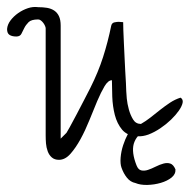

<svg xmlns="http://www.w3.org/2000/svg" viewBox="-29 -456 542 549"><path d="M80.1 -400.4Q60.5 -400.4 52.7 -392.6Q44.9 -384.8 40.5 -376Q36.1 -367.2 32.2 -359.4Q28.3 -351.6 17.6 -351.6Q5.9 -351.6 -1.5 -356Q-8.8 -360.4 -8.8 -373Q-7.8 -385.7 1 -397.5Q9.8 -409.2 22.9 -418.5Q36.1 -427.7 50.8 -432.6Q65.4 -437.5 80.1 -435.5Q93.8 -435.5 105.5 -433.6Q117.2 -431.6 126 -425.8Q134.8 -419.9 139.6 -409.7Q144.5 -399.4 144.5 -382.8V-59.6L161.1 -76.2Q162.1 -77.1 170.4 -92.3Q178.7 -107.4 189.5 -127.9Q200.2 -148.4 211.4 -169.9Q222.7 -191.4 229.5 -205.1Q252 -250 265.6 -292.5Q279.3 -335 289.1 -382.8Q291 -390.6 298.3 -392.1Q305.7 -393.6 310.5 -393.6Q311.5 -393.6 316.4 -393.1Q321.3 -392.6 323.2 -392.6Q323.2 -384.8 323.7 -369.1Q324.2 -353.5 325.2 -334Q326.2 -314.5 327.1 -293.5Q328.1 -272.5 329.1 -252.9Q330.1 -233.4 331.1 -218.3Q332 -203.1 332 -195.3Q332 -189.5 333.5 -174.3Q335 -159.2 339.4 -143.1Q343.8 -127 351.6 -114.3Q359.4 -101.6 374 -101.6Q387.7 -109.4 401.4 -120.1Q415 -130.9 429.2 -142.1Q443.4 -153.3 457.5 -162.6Q471.7 -171.9 487.3 -176.8Q495.1 -171.9 493.2 -162.1Q491.2 -152.3 482.4 -139.6Q473.6 -127 460 -113.8Q446.3 -100.6 429.7 -89.4Q413.1 -78.1 395.5 -71.3Q378.9 -65.4 365.2 -66.4Q357.4 -57.6 353.5 -44.9Q346.7 -20.5 361.3 16.6Q366.2 29.3 375 31.2Q383.8 33.2 394 29.8Q404.3 26.4 416 20.5Q427.7 14.6 438.5 11.7Q449.2 8.8 458 11.7Q466.8 14.6 472.7 28.3Q473.6 42 461.4 51.8Q449.2 61.5 430.7 66.9Q412.1 72.3 392.1 72.8Q372.1 73.2 358.4 67.4Q343.8 64.5 334 52.2Q324.2 40 318.4 23.4Q314.5 12.7 315.9 -5.4Q317.4 -23.4 323.2 -41Q329.1 -58.6 335.9 -71.3L336.9 -72.3Q327.1 -77.1 320.3 -85Q305.7 -102.5 299.3 -127.4Q293 -152.3 292 -179.7Q291 -207 291 -226.6Q280.3 -226.6 270 -209.5Q259.8 -192.4 249 -167Q238.3 -141.6 226.6 -112.3Q214.8 -83 201.2 -58.1Q187.5 -33.2 172.4 -16.1Q157.2 1 139.6 1Q127 1 119.1 -5.9Q111.3 -12.7 107.4 -23.4Q103.5 -34.2 102.5 -45.9Q101.6 -57.6 101.6 -68.4V-375Q101.6 -377.9 99.6 -382.3Q97.7 -386.7 94.7 -390.6Q91.8 -394.5 87.9 -397.5Q84 -400.4 80.1 -400.4Z"/></svg>

Font: Zeyada
Style: Regular
Weight: 400
Version: Version 1.002 2010